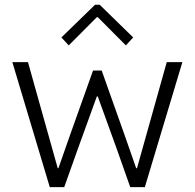

<svg xmlns="http://www.w3.org/2000/svg" viewBox="-20 -771 802 791"><path d="M30.8 -515.1H95.2L217.8 -78.1H220.7L268.1 -213.4L363.3 -480.5H398.9L493.7 -213.4L541 -78.1H544.4L667 -515.1H731.4L576.7 0H516.6L459 -163.1L382.8 -373.5H378.9L302.7 -163.1L244.6 0H185.1ZM232.9 -616.7 371.6 -751.5H390.6L528.8 -616.7L498.5 -584L382.8 -700.2H378.9L263.2 -584Z"/></svg>

Font: Reddit Sans Light
Style: Regular
Weight: 300
Designer: Stephen Hutchings
Foundry: Reddit
Version: Version 1.013